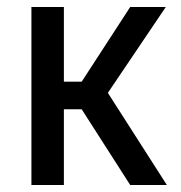

<svg xmlns="http://www.w3.org/2000/svg" viewBox="-20 -530 519 550"><path d="M70 0V-510H163V-296H214L353 -510H455L289 -264L458 0H353L214 -217H163V0Z"/></svg>

Font: Saira SemiCondensed Medium
Style: Regular
Weight: 500
Width: 4
Designer: Hector Gatti with collaboration of the Omnibus-Type team
Foundry: Omnibus-Type
Version: Version 1.101